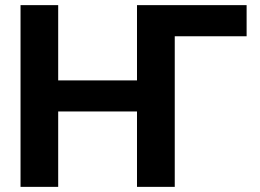

<svg xmlns="http://www.w3.org/2000/svg" viewBox="-20 -727 1011 747"><path d="M939.5 -585.8H632.7L513.4 -707H939.5ZM59.9 -707H206.4V-414.1H513V-707H659.9V0H513V-293.3H206.4V0H59.9Z"/></svg>

Font: Pretendard GOV Variable
Style: Regular
Weight: 400
Designer: Base glyphs from Inter by Rasmus Andersson; Hangul glyphs from Noto Sans CJK(Source Han Sans) by Jang Soo-young and Kang
Foundry: Kil Hyung-jin
Version: Version 1.307;Glyphs 3.2 (3192)